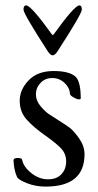

<svg xmlns="http://www.w3.org/2000/svg" viewBox="-20 -677 363 711"><path d="M172 -550Q175 -545 179 -550Q256 -657 274 -657Q283 -657 283 -641.5Q283 -626 195 -490Q184 -472 175 -472Q166 -472 155 -490Q67 -626 67 -641.5Q67 -657 77 -657Q95 -657 172 -550ZM239 -330Q238 -352 219 -370Q200 -388 173.5 -388Q147 -388 130 -370Q113 -352 113 -328Q113 -304 130 -284Q147 -264 159.5 -255.5Q172 -247 197.5 -231Q223 -215 238 -204Q253 -193 273 -164.5Q293 -136 293 -106Q293 14 149 14Q112 14 80 1.5Q48 -11 43 -22Q32 -45 30 -83Q30 -92 45.5 -92Q61 -92 62 -85Q67 -59 96 -36Q125 -13 157.5 -13Q190 -13 207.5 -32Q225 -51 225 -79Q225 -107 207 -126.5Q189 -146 146.5 -176Q104 -206 78.5 -234.5Q53 -263 53 -304Q53 -345 86 -379.5Q119 -414 179 -414Q239 -414 262 -391Q279 -370 279 -313Q279 -309 272 -309Q265 -309 252 -316.5Q239 -324 239 -330Z"/></svg>

Font: EB Garamond
Style: Regular
Weight: 400
Version: Version 0.012